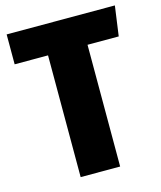

<svg xmlns="http://www.w3.org/2000/svg" viewBox="-106 -772 713 850"><g transform="rotate(-15 250.5 -347.5)"><path d="M501 -695 482 -558H339V0H158V-558H5V-695Z"/></g></svg>

Font: Fira Sans Condensed ExtraBold
Style: Regular
Weight: 800
Width: 3
Designer: Carrois Corporate & Edenspiekermann AG
Foundry: Carrois Corporate GbR & Edenspiekermann AG
Version: Version 4.203